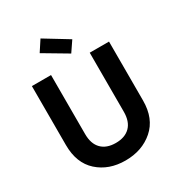

<svg xmlns="http://www.w3.org/2000/svg" viewBox="-215 -1071 1128 1216"><g transform="rotate(-30 348.5 -462.5)"><path d="M67 -267V-698H207V-266Q207 -195 244 -157.5Q281 -120 348 -120Q416 -120 453 -157.5Q490 -195 490 -266V-698H631V-267Q631 -135 549.5 -64Q468 7 346 7Q225 7 146 -64Q67 -135 67 -267ZM214 -854 265 -932 437 -827 386 -752Z"/></g></svg>

Font: SVN-Poppins SemiBold
Style: Regular
Weight: 600
Designer: Ninad Kale (Devanagari), Jonny Pinhorn (Latin)
Foundry: Indian Type Foundry
Version: Version 3.002 2017